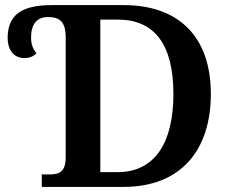

<svg xmlns="http://www.w3.org/2000/svg" viewBox="-20 -734 904 754"><path d="M144 0H465C692 0 808 -146 808 -365C808 -592 680 -714 465 -714H184C64 -714 10 -675 10 -584C10 -545 29 -506 76 -506C97 -506 111 -513 123 -524C109 -543 102 -560 102 -587C102 -638 124 -667 168 -667C214 -667 238 -650 238 -586V-116C238 -57 210 -49 175 -49H144ZM442 -58H374V-657H443C587 -657 661 -559 661 -365C661 -172 587 -58 442 -58Z"/></svg>

Font: Noto Serif SemiBold
Style: Regular
Weight: 600
Designer: Monotype Design Team
Foundry: Monotype Imaging Inc.
Version: Version 2.013